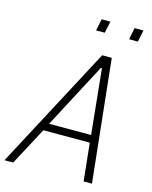

<svg xmlns="http://www.w3.org/2000/svg" viewBox="-149 -959 826 1043"><g transform="rotate(15 264.0 -438.0)"><path d="M-21 0 344 -688H398L471 0H424L402 -212H141L28 0ZM162 -254H398L361 -620H355ZM463 -810 476 -876H526L512 -810ZM277 -810 291 -876H340L326 -810Z"/></g></svg>

Font: Saira SemiCondensed ExtraLight
Style: Italic
Weight: 250
Width: 4
Italic angle: -12°
Designer: Hector Gatti with collaboration of the Omnibus-Type team
Foundry: Omnibus-Type
Version: Version 1.101